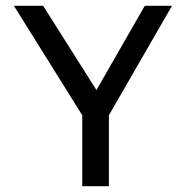

<svg xmlns="http://www.w3.org/2000/svg" viewBox="-20 -643 640 663"><path d="M264 0V-245L28 -623H129L313 -332L480 -623H574L356 -245V0Z"/></svg>

Font: Inconsolata Expanded Medium
Style: Regular
Weight: 500
Width: 7
Monospace: yes
Designer: Raph Levien, Cyreal, Brenton Simpson
Foundry: Raph Levien, Cyreal, Google
Version: Version 3.001; ttfautohint (v1.8.2.53-6de2)